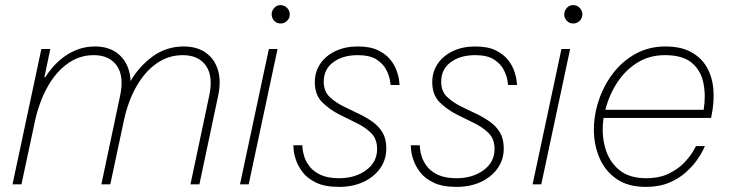

<svg xmlns="http://www.w3.org/2000/svg" viewBox="-20 -722 2861 752"><path d="M64 0H29L142 -530H177L154 -420H158Q170 -440 188.5 -461Q207 -482 231.5 -500Q256 -518 286.5 -529Q317 -540 352 -540Q403 -540 437 -515.5Q471 -491 484.5 -447.5Q498 -404 485 -345L412 0H377L450 -345Q467 -422 438 -464Q409 -506 347 -506Q290 -506 243.5 -472Q197 -438 165 -379.5Q133 -321 117 -248ZM412 0H377L464 -402H490Q507 -432 529.5 -457Q552 -482 578 -501Q604 -520 634.5 -530Q665 -540 699 -540Q751 -540 785.5 -516Q820 -492 833.5 -448Q847 -404 834 -345L761 0H726L799 -345Q816 -422 787 -464Q758 -506 696 -506Q639 -506 592.5 -473Q546 -440 513.5 -382Q481 -324 465 -249Z M954 0H920L1033 -530H1067ZM1079 -630Q1064 -630 1054 -640.5Q1044 -651 1044 -666Q1044 -680 1054 -691Q1064 -702 1079 -702Q1094 -702 1104.5 -691Q1115 -680 1115 -666Q1115 -651 1104.5 -640.5Q1094 -630 1079 -630Z M1308 10Q1253 10 1218.5 -6.5Q1184 -23 1165.5 -47.5Q1147 -72 1139 -96Q1131 -120 1130 -136.5Q1129 -153 1129 -153H1164Q1164 -153 1165 -140Q1166 -127 1172 -108Q1178 -89 1193 -69.5Q1208 -50 1236 -37Q1264 -24 1308 -24Q1371 -24 1414 -55.5Q1457 -87 1457 -138Q1457 -178 1433.5 -201Q1410 -224 1377 -240L1312 -272Q1272 -292 1242.5 -321Q1213 -350 1213 -400Q1213 -441 1234.5 -472.5Q1256 -504 1294 -522Q1332 -540 1381 -540Q1431 -540 1462 -524.5Q1493 -509 1510 -487Q1527 -465 1534.5 -442.5Q1542 -420 1543.5 -404.5Q1545 -389 1545 -389H1510Q1510 -389 1507.5 -406.5Q1505 -424 1493.5 -447.5Q1482 -471 1455.5 -488.5Q1429 -506 1381 -506Q1323 -506 1285.5 -478.5Q1248 -451 1248 -402Q1248 -364 1271.5 -342Q1295 -320 1328 -304L1390 -274Q1417 -261 1440.5 -244Q1464 -227 1478.5 -202.5Q1493 -178 1493 -141Q1493 -96 1468.5 -62Q1444 -28 1402.5 -9Q1361 10 1308 10Z M1768 10Q1713 10 1678.5 -6.5Q1644 -23 1625.5 -47.5Q1607 -72 1599 -96Q1591 -120 1590 -136.5Q1589 -153 1589 -153H1624Q1624 -153 1625 -140Q1626 -127 1632 -108Q1638 -89 1653 -69.5Q1668 -50 1696 -37Q1724 -24 1768 -24Q1831 -24 1874 -55.5Q1917 -87 1917 -138Q1917 -178 1893.5 -201Q1870 -224 1837 -240L1772 -272Q1732 -292 1702.5 -321Q1673 -350 1673 -400Q1673 -441 1694.5 -472.5Q1716 -504 1754 -522Q1792 -540 1841 -540Q1891 -540 1922 -524.5Q1953 -509 1970 -487Q1987 -465 1994.5 -442.5Q2002 -420 2003.5 -404.5Q2005 -389 2005 -389H1970Q1970 -389 1967.5 -406.5Q1965 -424 1953.5 -447.5Q1942 -471 1915.5 -488.5Q1889 -506 1841 -506Q1783 -506 1745.5 -478.5Q1708 -451 1708 -402Q1708 -364 1731.5 -342Q1755 -320 1788 -304L1850 -274Q1877 -261 1900.5 -244Q1924 -227 1938.5 -202.5Q1953 -178 1953 -141Q1953 -96 1928.5 -62Q1904 -28 1862.5 -9Q1821 10 1768 10Z M2100 0H2066L2179 -530H2213ZM2225 -630Q2210 -630 2200 -640.5Q2190 -651 2190 -666Q2190 -680 2200 -691Q2210 -702 2225 -702Q2240 -702 2250.5 -691Q2261 -680 2261 -666Q2261 -651 2250.5 -640.5Q2240 -630 2225 -630Z M2509 10Q2440 10 2395 -21Q2350 -52 2328 -103.5Q2306 -155 2306 -214Q2306 -272 2325.5 -330Q2345 -388 2381.5 -435.5Q2418 -483 2470 -511.5Q2522 -540 2586 -540Q2647 -540 2687 -518Q2727 -496 2748.5 -458.5Q2770 -421 2774 -372.5Q2778 -324 2767 -270L2765 -260H2344Q2335 -198 2350 -144Q2365 -90 2404.5 -57Q2444 -24 2510 -24Q2564 -24 2601.5 -43Q2639 -62 2662 -87Q2685 -112 2695.5 -131Q2706 -150 2706 -150H2741Q2741 -150 2733.5 -134Q2726 -118 2709 -94Q2692 -70 2665 -46Q2638 -22 2599.5 -6Q2561 10 2509 10ZM2351 -292H2736Q2745 -348 2735 -397Q2725 -446 2689.5 -476Q2654 -506 2584 -506Q2524 -506 2477 -477Q2430 -448 2398 -399.5Q2366 -351 2351 -292Z"/></svg>

Font: Be Vietnam Pro Variable Thin
Style: Italic
Weight: 100
Italic angle: -12°
Designer: Lam Bao, Tony Le, Vietanh Nguyen
Foundry: Yellow Type Foundry
Version: Version 1.002